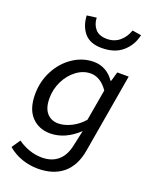

<svg xmlns="http://www.w3.org/2000/svg" viewBox="-190 -928 992 1265"><g transform="rotate(20 306.0 -295.5)"><path d="M26 164 67 104Q103 130 147 145.5Q191 161 236 161Q305 161 348.5 124Q392 87 407 15L431 -95Q337 -7 233 -7Q154 -7 103.5 -60Q53 -113 53 -216Q53 -307 93.5 -383.5Q134 -460 201.5 -504.5Q269 -549 345 -549Q391 -549 428.5 -527.5Q466 -506 489 -470H494L513 -536H593L498 19Q479 128 412 183.5Q345 239 236 239Q180 239 125.5 220.5Q71 202 26 164ZM435 -176 473 -395Q421 -470 352 -470Q300 -470 253.5 -435.5Q207 -401 179 -344.5Q151 -288 151 -224Q151 -156 181 -121.5Q211 -87 261 -87Q304 -87 351.5 -110.5Q399 -134 435 -176ZM195 -820 262 -829Q264 -781 291 -750.5Q318 -720 372 -720Q425 -720 461.5 -751.5Q498 -783 513 -830L576 -820Q561 -748 506.5 -700Q452 -652 360 -652Q279 -652 239 -698.5Q199 -745 195 -820Z"/></g></svg>

Font: Nebula Sans Medium
Style: Regular
Weight: 500
Italic angle: -9°
Designer: Paul D. Hunt for Adobe (as Source Sans)
Foundry: Nebula Entertainment & Broadcasting LLC
Version: Version 1.010